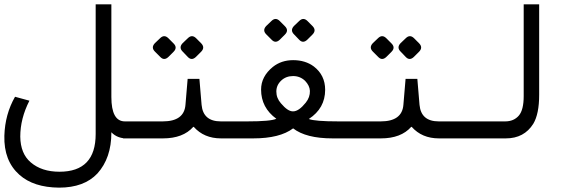

<svg xmlns="http://www.w3.org/2000/svg" viewBox="-65 -635 2585 881"><path d="M206 226Q89 225 24 167Q-48 103 -45 -12Q-42 -111 4 -191L70 -173Q28 -91 28 -8Q29 70 76 110Q126 153 208 153Q374 153 374 -20V-174V-615H446V-190Q446 -78 508 -78H523V0H515Q474 0 447 -27L446 -29V-26Q446 90 382 161Q321 226 206 226Z M822 -53Q775 0 683 0H500V-78H682Q780 -78 786 -154L796 -273H850L860 -154Q867 -78 948 -78H1021V0H949Q871 0 824 -53H823ZM835.1 -459.4 858.6 -435.8Q876.8 -416.6 857.6 -397.3L834 -373.8Q814.8 -355.6 797.7 -372.7L774.1 -397.3Q753.8 -416.6 773 -436.9L796.6 -459.4Q815.8 -478.6 835.1 -459.4ZM707.8 -459.4 731.3 -435.8Q750.6 -416.6 731.3 -397.3L707.8 -373.8Q688.5 -355.6 671.4 -372.7L646.8 -397.3Q626.5 -416.6 645.7 -436.9L669.3 -459.4Q688.5 -478.6 707.8 -459.4Z M1224 -161Q1256 -123 1280 -124Q1306 -124 1338 -164Q1358 -189 1357 -218Q1356 -242 1335 -264Q1312 -286 1280 -286Q1247 -286 1225 -265Q1203 -244 1203 -215Q1203 -185 1224 -161ZM1280 -46Q1219 0 1097 0H992V-78H1069Q1178 -78 1203 -90Q1133 -141 1133 -224Q1133 -284 1187 -328Q1226 -359 1280 -359Q1336 -359 1375 -330Q1427 -290 1427 -223Q1427 -138 1352 -89Q1379 -78 1489 -78H1508V0H1461Q1339 0 1280 -46ZM1346.1 -538.4 1369.6 -514.8Q1387.8 -495.6 1368.6 -476.3L1345 -452.8Q1325.8 -434.6 1308.7 -451.7L1285.1 -476.3Q1264.8 -495.6 1284 -515.9L1307.6 -538.4Q1326.8 -557.6 1346.1 -538.4ZM1218.8 -538.4 1242.3 -514.8Q1261.6 -495.6 1242.3 -476.3L1218.8 -452.8Q1199.5 -434.6 1182.4 -451.7L1157.8 -476.3Q1137.5 -495.6 1156.7 -515.9L1180.3 -538.4Q1199.5 -557.6 1218.8 -538.4Z M1822 -53Q1775 0 1683 0H1500V-78H1682Q1780 -78 1786 -154L1796 -273H1850L1860 -154Q1867 -78 1948 -78H2021V0H1949Q1871 0 1824 -53H1823ZM1835.1 -459.4 1858.6 -435.8Q1876.8 -416.6 1857.6 -397.3L1834 -373.8Q1814.8 -355.6 1797.7 -372.7L1774.1 -397.3Q1753.8 -416.6 1773 -436.9L1796.6 -459.4Q1815.8 -478.6 1835.1 -459.4ZM1707.8 -459.4 1731.3 -435.8Q1750.6 -416.6 1731.3 -397.3L1707.8 -373.8Q1688.5 -355.6 1671.4 -372.7L1646.8 -397.3Q1626.5 -416.6 1645.7 -436.9L1669.3 -459.4Q1688.5 -478.6 1707.8 -459.4Z M2409 -200Q2409 -112 2382 -67Q2340 0 2256 0H1993V-78H2253Q2293 -78 2316 -105Q2338 -131 2338 -194V-615H2409Z"/></svg>

Font: Vazir Code
Style: Code
Weight: 400
Foundry: DejaVu fonts team - Redesigned by Saber Rastikerdar
Version: Version 1.1.2